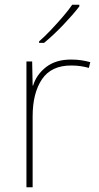

<svg xmlns="http://www.w3.org/2000/svg" viewBox="-20 -786 415 806"><path d="M278 -536Q302 -536 321.5 -533Q341 -530 359 -525L353 -501Q334 -506 317.5 -508.5Q301 -511 278 -511Q195 -511 156 -453Q117 -395 117 -297V0H91V-528H115L117 -427H119Q133 -473 173.5 -504.5Q214 -536 278 -536ZM313 -759Q287 -725 246 -682Q205 -639 165 -606H144V-612Q167 -632 193.5 -660Q220 -688 244.5 -716.5Q269 -745 283 -766H313Z"/></svg>

Font: Noto Sans Myanmar UI Thin
Style: Regular
Weight: 100
Designer: Monotype Design Team
Foundry: Monotype Imaging Inc.
Version: Version 2.103; ttfautohint (v1.8.4.7-5d5b)